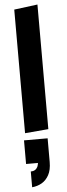

<svg xmlns="http://www.w3.org/2000/svg" viewBox="-68 -781 399 1142"><g transform="rotate(-5 131.5 -210.0)"><path d="M62 6V-732L202 -750V-6ZM76 236Q105 236 117 212Q121 203 123 189H52V48H193V189Q193 237 176.5 267Q160 297 134 312Q108 327 76 330Z"/></g></svg>

Font: Francois One
Style: Regular
Weight: 400
Designer: Vernon Adams
Foundry: Vernon Adams
Version: Version 2.000